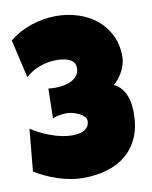

<svg xmlns="http://www.w3.org/2000/svg" viewBox="-85 -808 697 880"><g transform="rotate(-10 264.0 -368.5)"><path d="M510.7 -246.1Q510.7 -181.2 490 -133.5Q469.2 -85.9 432.1 -54.4Q395 -22.9 343.5 -7.6Q292 7.8 230.5 7.8Q202.6 7.8 173.3 2.4Q144 -2.9 115.2 -12.2Q86.4 -21.5 59.3 -34.2Q32.2 -46.9 8.8 -61.5L27.3 -257.8Q45.9 -245.1 68.8 -233.6Q91.8 -222.2 116.5 -213.1Q141.1 -204.1 166.3 -198.7Q191.4 -193.4 214.8 -193.4Q228.5 -193.4 242.9 -195.6Q257.3 -197.8 269 -203.6Q280.8 -209.5 288.3 -220.2Q295.9 -231 295.9 -248Q295.9 -258.8 286.1 -268.1Q276.4 -277.3 262.7 -283.9Q249 -290.5 234.4 -294.2Q219.7 -297.9 210 -297.9Q203.1 -297.9 193.6 -297.1Q184.1 -296.4 174.3 -294.9Q164.6 -293.5 155.5 -290.8Q146.5 -288.1 141.6 -284.2L144.5 -423.8Q152.8 -422.9 160.2 -422.4Q167.5 -421.9 175.8 -421.9Q192.9 -421.9 212.9 -425Q232.9 -428.2 250 -436.3Q267.1 -444.3 278.6 -458.5Q290 -472.7 290 -495.1Q290 -511.2 281.2 -521.2Q272.5 -531.2 259.5 -536.6Q246.6 -542 231.4 -543.9Q216.3 -545.9 204.1 -545.9Q164.6 -545.9 126.2 -532.2Q87.9 -518.6 58.6 -492.2L17.6 -669.9Q62.5 -706.5 119.9 -725.8Q177.2 -745.1 235.4 -745.1Q288.6 -745.1 337.2 -729.7Q385.7 -714.4 422.9 -684.3Q460 -654.3 481.9 -610.4Q503.9 -566.4 503.9 -508.8Q503.9 -492.2 499 -475.1Q494.1 -458 485.8 -441.9Q477.5 -425.8 466.3 -411.9Q455.1 -397.9 442.4 -387.7Q462.9 -378.4 476.1 -362.8Q489.3 -347.2 497.1 -328.1Q504.9 -309.1 507.8 -287.8Q510.7 -266.6 510.7 -246.1Z"/></g></svg>

Font: Luckiest Guy RUS-BEL-UKR
Style: Regular
Weight: 400
Designer: Astigmatic (AOETI)
Foundry: Astigmatic (AOETI)
Version: Version 1.00 March 11, 2019, initial release